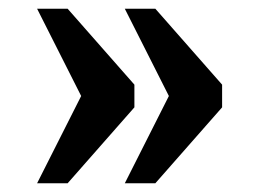

<svg xmlns="http://www.w3.org/2000/svg" viewBox="-20 -490 594 440"><path d="M266 -70 367 -270 266 -470H336L489 -296V-244L336 -70ZM65 -70 166 -270 65 -470H135L288 -296V-244L135 -70Z"/></svg>

Font: Noto Serif Toto
Style: Bold
Weight: 700
Designer: Monotype Design Team
Foundry: Monotype Imaging Inc.
Version: Version 2.001; ttfautohint (v1.8.4.7-5d5b)